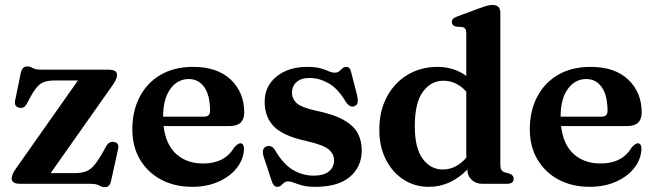

<svg xmlns="http://www.w3.org/2000/svg" viewBox="-20 -764 2722 798"><path d="M449.5 -412 190.5 -44.5H288Q316 -44.5 334.2 -50.5Q352.5 -56.5 367.5 -72.8Q382.5 -89 401 -120L422 -157.5Q434 -177.5 454 -174Q476 -170.5 471 -145.5L441.5 -11.5Q436 14 416 14Q404.5 14 392.5 7Q380.5 0 356.5 0H66.5Q45.5 0 37 -5.8Q28.5 -11.5 28.5 -22.5Q28.5 -38 45.5 -62.5L304 -429.5H206.5Q170.5 -429.5 150.8 -417.2Q131 -405 110 -367L90.5 -331.5Q79.5 -311.5 59.5 -316.5Q37.5 -321.5 43 -347L66.5 -461.5Q72.5 -488 93 -488Q104.5 -488 116 -481.2Q127.5 -474.5 151.5 -474.5H428Q449.5 -474.5 458 -468.8Q466.5 -463 466.5 -452Q466.5 -436.5 449.5 -412Z M995 -296.5Q995 -240 934.5 -240H660Q669 -162.5 712.8 -123.5Q756.5 -84.5 824 -84.5Q914.5 -84.5 953.5 -151.5Q969.5 -168.5 979 -168.5Q987 -168.5 990.8 -161.2Q994.5 -154 994 -143.5Q992 -101.5 964.2 -66Q936.5 -30.5 888.5 -9Q840.5 12.5 779 12.5Q706 12.5 650 -17.2Q594 -47 562 -100.8Q530 -154.5 530 -226.5Q530 -302.5 560.5 -361.2Q591 -420 647.5 -453Q704 -486 783 -486Q883.5 -486 939.2 -433Q995 -380 995 -296.5ZM764.5 -435.5Q717.5 -435.5 687.8 -394Q658 -352.5 658 -279H827Q853 -279 853 -302.5Q853 -368 829 -401.8Q805 -435.5 764.5 -435.5Z M1266.5 -440Q1231.5 -440 1212.5 -422.8Q1193.5 -405.5 1193.5 -379Q1193.5 -355 1211.2 -337Q1229 -319 1288.5 -305Q1366 -289.5 1408.2 -265.5Q1450.5 -241.5 1467 -210Q1483.5 -178.5 1483.5 -140Q1483.5 -70.5 1434.2 -29Q1385 12.5 1291 12.5Q1257.5 12.5 1236.5 6.8Q1215.5 1 1202 -4.5Q1188.5 -10 1178 -10Q1167 -10 1160.5 -4.5Q1154 1 1148 6.8Q1142 12.5 1132 12.5Q1117 12.5 1109.5 -11L1076.5 -110.5Q1065 -147 1087 -155.5Q1108 -163.5 1123.5 -139.5Q1157 -81.5 1197.5 -57.8Q1238 -34 1283 -34Q1325.5 -34 1347 -51.5Q1368.5 -69 1368.5 -98Q1368.5 -124 1346.5 -142.8Q1324.5 -161.5 1255 -177.5Q1157.5 -198.5 1118.8 -238Q1080 -277.5 1080 -341Q1080 -405.5 1129.2 -445.8Q1178.5 -486 1258 -486Q1292 -486 1312.5 -480Q1333 -474 1346.2 -468Q1359.5 -462 1371 -462Q1383 -462 1390 -468Q1397 -474 1403.5 -480Q1410 -486 1419.5 -486Q1435.5 -486 1440 -462L1464.5 -367Q1468.5 -348.5 1466.5 -337.8Q1464.5 -327 1453 -322.5Q1433.5 -315 1415.5 -343.5Q1384.5 -396 1345.5 -418Q1306.5 -440 1266.5 -440Z M1556.5 -224Q1556.5 -304 1588.8 -363Q1621 -422 1675.5 -454Q1730 -486 1797.5 -486Q1867 -486 1918 -448.5V-626Q1918 -648.5 1901.5 -651.5L1875.5 -653.5Q1858 -657.5 1858 -672Q1858 -680.5 1863 -685.8Q1868 -691 1881.5 -696L1973.5 -730Q1992.5 -737 2004.2 -740.2Q2016 -743.5 2026.5 -743.5Q2059.5 -743.5 2059.5 -711V-81.5Q2059.5 -65.5 2063.8 -58.2Q2068 -51 2077 -48L2096 -43Q2115 -36.5 2115 -21Q2115 0 2086.5 0H1984.5Q1958 0 1940.2 -16.8Q1922.5 -33.5 1922.5 -59.5Q1889 -25 1848.8 -6.2Q1808.5 12.5 1763 12.5Q1703.5 12.5 1657 -17.8Q1610.5 -48 1583.5 -101.5Q1556.5 -155 1556.5 -224ZM1704 -239.5Q1704 -148 1737 -103.8Q1770 -59.5 1820.5 -59.5Q1875 -59.5 1918 -108.5V-383.5Q1876.5 -428.5 1823 -428.5Q1771.5 -428.5 1737.8 -382.8Q1704 -337 1704 -239.5Z M2647 -296.5Q2647 -240 2586.5 -240H2312Q2321 -162.5 2364.8 -123.5Q2408.5 -84.5 2476 -84.5Q2566.5 -84.5 2605.5 -151.5Q2621.5 -168.5 2631 -168.5Q2639 -168.5 2642.8 -161.2Q2646.5 -154 2646 -143.5Q2644 -101.5 2616.2 -66Q2588.5 -30.5 2540.5 -9Q2492.5 12.5 2431 12.5Q2358 12.5 2302 -17.2Q2246 -47 2214 -100.8Q2182 -154.5 2182 -226.5Q2182 -302.5 2212.5 -361.2Q2243 -420 2299.5 -453Q2356 -486 2435 -486Q2535.5 -486 2591.2 -433Q2647 -380 2647 -296.5ZM2416.5 -435.5Q2369.5 -435.5 2339.8 -394Q2310 -352.5 2310 -279H2479Q2505 -279 2505 -302.5Q2505 -368 2481 -401.8Q2457 -435.5 2416.5 -435.5Z"/></svg>

Font: Fraunces 9pt S000 SemiBold
Style: Regular
Weight: 600
Version: Version 1.000; ttfautohint (v1.8.3)